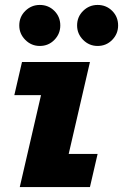

<svg xmlns="http://www.w3.org/2000/svg" viewBox="-20 -757 498 777"><path d="M69 -506H344L258 -134H375L344 0H60L146 -372H38ZM141 -737Q176 -737 200 -713Q224 -689 224 -654Q224 -620 200 -595.5Q176 -571 141 -571Q107 -571 82.5 -595.5Q58 -620 58 -654Q58 -689 82.5 -713Q107 -737 141 -737ZM375 -737Q410 -737 434 -713Q458 -689 458 -654Q458 -620 434 -595.5Q410 -571 375 -571Q341 -571 316.5 -595.5Q292 -620 292 -654Q292 -689 316.5 -713Q341 -737 375 -737Z"/></svg>

Font: Arvo
Style: Bold Italic
Weight: 700
Italic angle: -13°
Designer: Anton Koovit (Cyrillic Expansion: Cyreal)
Foundry: Anton Koovit, Yassin Baggar
Version: Version 3.000